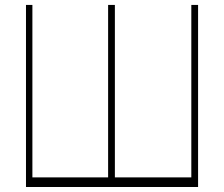

<svg xmlns="http://www.w3.org/2000/svg" viewBox="-20 -747 894 767"><path d="M83.8 -727.3H109.4V-38.4H411.9V-727.3H438.9V-38.4H744.3V-727.3H771.3V0H83.8Z"/></svg>

Font: Inter Thin BETA
Style: Regular
Weight: 100
Designer: Rasmus Andersson
Foundry: rsms
Version: Version 3.011;git-f93a4a705